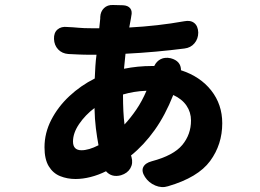

<svg xmlns="http://www.w3.org/2000/svg" viewBox="-20 -702 1040 768"><path d="M663 -469Q704 -458 704 -421Q781 -396 825 -340Q869 -284 869 -209Q869 -124 820.5 -58Q772 8 652 43Q627 51 601 40Q575 29 560 6Q545 -17 553 -33.5Q561 -50 587 -57Q674 -80 709 -122Q744 -164 744 -220Q744 -253 726 -279.5Q708 -306 673 -322Q641 -241 598.5 -181.5Q556 -122 504 -80L506 -74Q513 -49 501.5 -29Q490 -9 464 -1Q427 9 404 -17Q374 -2 342.5 6Q311 14 282 14Q249 14 220.5 2.5Q192 -9 175 -37Q158 -65 158 -113Q158 -170 185 -222.5Q212 -275 257.5 -317.5Q303 -360 359 -388Q360 -413 361.5 -437Q363 -461 366 -483H347Q313 -483 295 -484Q277 -485 253 -486Q228 -488 212.5 -504.5Q197 -521 196 -546Q195 -571 210 -584Q225 -597 250 -594Q274 -593 294 -591Q314 -589 347 -589H377L381 -628V-634Q382 -656 396 -669.5Q410 -683 432 -682L472 -681Q492 -680 501 -668.5Q510 -657 505 -637Q505 -636 504.5 -633.5Q504 -631 504 -630L497 -592Q611 -598 717 -617Q742 -622 757 -610Q772 -598 773 -572Q773 -547 758 -529Q743 -511 718 -508Q664 -501 603.5 -495.5Q543 -490 482 -487L476 -427Q531 -438 588 -438H597Q606 -457 623 -465.5Q640 -474 663 -469ZM566 -339Q539 -338 515.5 -334Q492 -330 472 -324Q472 -287 473.5 -257.5Q475 -228 478 -204Q503 -231 525.5 -264Q548 -297 566 -339ZM374 -121Q368 -153 363.5 -189Q359 -225 358 -270Q321 -242 296.5 -206Q272 -170 272 -136Q272 -101 306 -101Q335 -101 374 -121Z"/></svg>

Font: Chiron GoRound TC EB
Style: Regular
Weight: 700
Designer: Ryoko NISHIZUKA 西塚涼子 (kana, bopomofo & ideographs); Paul D. Hunt (Latin, Greek & Cyrillic); Sandoll Communications 산돌커뮤니
Foundry: Adobe
Version: Version 1.000;hotconv 1.1.1;makeotfexe 2.6.0